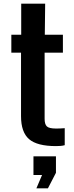

<svg xmlns="http://www.w3.org/2000/svg" viewBox="-20 -790 404 1050"><path d="M286 9Q183 9 139 -29Q95 -67 95 -155V-502H42V-600H96V-770H227L225 -600H324V-502H224V-140Q224 -111 236 -99Q248 -87 287 -87Q299 -87 309.5 -87.5Q320 -88 334 -89V4Q323 7 311 8Q299 9 286 9ZM163 167V65H286V155L242 240H179L210 167Z"/></svg>

Font: Big Shoulders Display ExtraBold
Style: Regular
Weight: 800
Designer: Patric King
Foundry: XO Type Co
Version: Version 1.000; ttfautohint (v1.8.2)